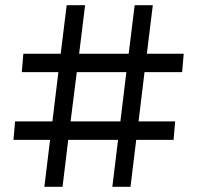

<svg xmlns="http://www.w3.org/2000/svg" viewBox="-20 -720 761 740"><path d="M682 -442H537L514 -252H655L649 -181H505L483 0H413L435 -181H243L221 0H151L173 -181H32L38 -252H182L205 -442H64L70 -513H214L237 -700H308L285 -513H476L499 -700H569L546 -513H688ZM444 -252 467 -442H276L252 -252Z"/></svg>

Font: Montserrat
Style: Regular
Weight: 400
Designer: Julieta Ulanovsky
Foundry: Julieta Ulanovsky
Version: Version 6.001